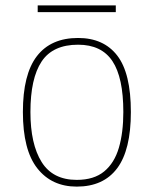

<svg xmlns="http://www.w3.org/2000/svg" viewBox="-20 -683 571 713"><path d="M265 10Q172 10 118.5 -58Q65 -126 65 -267Q65 -407 117 -474.5Q169 -542 270 -542Q365 -542 415.5 -476.5Q466 -411 466 -267Q466 -126 415 -58Q364 10 265 10ZM265 -15Q329 -15 367 -46.5Q405 -78 421.5 -134.5Q438 -191 438 -267Q438 -395 397.5 -456Q357 -517 270 -517Q176 -517 134.5 -454.5Q93 -392 93 -267Q93 -148 134.5 -81.5Q176 -15 265 -15ZM120 -638V-663H410V-638Z"/></svg>

Font: Noto Serif Lao Thin
Style: Regular
Weight: 250
Designer: Monotype Design Team
Foundry: Monotype Imaging Inc.
Version: Version 2.003